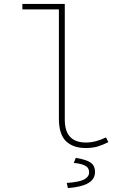

<svg xmlns="http://www.w3.org/2000/svg" viewBox="-20 -742 640 978"><path d="M416 12Q352 12 316 -23Q280 -58 280 -138V-694H94V-722H310V-132Q310 -74 337 -45Q364 -16 418 -16Q442 -16 467.5 -22.5Q493 -29 520 -42L532 -18Q502 -3 476.5 4.5Q451 12 416 12ZM326 216 320 190Q386 185 410 171.5Q434 158 434 136Q434 112 413 101.5Q392 91 356 88L366 62Q420 71 442 86.5Q464 102 464 134Q464 171 429 191Q394 211 326 216Z"/></svg>

Font: Source Code Pro ExtraLight ExtraLight
Style: Regular
Weight: 250
Monospace: yes
Version: Version 1.018;hotconv 1.0.116;makeotfexe 2.5.65601